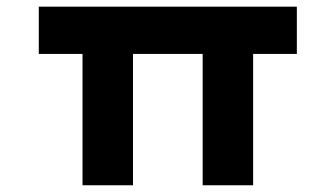

<svg xmlns="http://www.w3.org/2000/svg" viewBox="-20 -551 990 571"><path d="M225.4 0V-481.2L242.4 -390.6H95.4V-531.2H862.8V-390.6H723.8L732.8 -443.2V0H582.7V-465.2L592.7 -390.6H362.5L375.5 -443.2V0Z"/></svg>

Font: Lexend Tera
Style: Regular
Weight: 400
Designer: Bonnie Shaver-Troup, Thomas Jockin
Foundry: Lexend
Version: Version 1.007